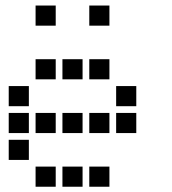

<svg xmlns="http://www.w3.org/2000/svg" viewBox="-20 -708 640 715"><path d="M113.5 -687.5Q112.5 -687.5 112.5 -687.5Q112.5 -687.5 112.5 -686.5V-613.5Q112.5 -612.5 112.5 -612.5Q112.5 -612.5 113.5 -612.5H186.5Q187.5 -612.5 187.5 -612.5Q187.5 -612.5 187.5 -613.5V-686.5Q187.5 -687.5 187.5 -687.5Q187.5 -687.5 186.5 -687.5ZM313.5 -687.5Q312.5 -687.5 312.5 -687.5Q312.5 -687.5 312.5 -686.5V-613.5Q312.5 -612.5 312.5 -612.5Q312.5 -612.5 313.5 -612.5H386.5Q387.5 -612.5 387.5 -612.5Q387.5 -612.5 387.5 -613.5V-686.5Q387.5 -687.5 387.5 -687.5Q387.5 -687.5 386.5 -687.5ZM113.5 -487.5Q112.5 -487.5 112.5 -487.5Q112.5 -487.5 112.5 -486.5V-413.5Q112.5 -412.5 112.5 -412.5Q112.5 -412.5 113.5 -412.5H186.5Q187.5 -412.5 187.5 -412.5Q187.5 -412.5 187.5 -413.5V-486.5Q187.5 -487.5 187.5 -487.5Q187.5 -487.5 186.5 -487.5ZM213.5 -487.5Q212.5 -487.5 212.5 -487.5Q212.5 -487.5 212.5 -486.5V-413.5Q212.5 -412.5 212.5 -412.5Q212.5 -412.5 213.5 -412.5H286.5Q287.5 -412.5 287.5 -412.5Q287.5 -412.5 287.5 -413.5V-486.5Q287.5 -487.5 287.5 -487.5Q287.5 -487.5 286.5 -487.5ZM313.5 -487.5Q312.5 -487.5 312.5 -487.5Q312.5 -487.5 312.5 -486.5V-413.5Q312.5 -412.5 312.5 -412.5Q312.5 -412.5 313.5 -412.5H386.5Q387.5 -412.5 387.5 -412.5Q387.5 -412.5 387.5 -413.5V-486.5Q387.5 -487.5 387.5 -487.5Q387.5 -487.5 386.5 -487.5ZM13.5 -387.5Q12.5 -387.5 12.5 -387.5Q12.5 -387.5 12.5 -386.5V-313.5Q12.5 -312.5 12.5 -312.5Q12.5 -312.5 13.5 -312.5H86.5Q87.5 -312.5 87.5 -312.5Q87.5 -312.5 87.5 -313.5V-386.5Q87.5 -387.5 87.5 -387.5Q87.5 -387.5 86.5 -387.5ZM413.5 -387.5Q412.5 -387.5 412.5 -387.5Q412.5 -387.5 412.5 -386.5V-313.5Q412.5 -312.5 412.5 -312.5Q412.5 -312.5 413.5 -312.5H486.5Q487.5 -312.5 487.5 -312.5Q487.5 -312.5 487.5 -313.5V-386.5Q487.5 -387.5 487.5 -387.5Q487.5 -387.5 486.5 -387.5ZM13.5 -287.5Q12.5 -287.5 12.5 -287.5Q12.5 -287.5 12.5 -286.5V-213.5Q12.5 -212.5 12.5 -212.5Q12.5 -212.5 13.5 -212.5H86.5Q87.5 -212.5 87.5 -212.5Q87.5 -212.5 87.5 -213.5V-286.5Q87.5 -287.5 87.5 -287.5Q87.5 -287.5 86.5 -287.5ZM113.5 -287.5Q112.5 -287.5 112.5 -287.5Q112.5 -287.5 112.5 -286.5V-213.5Q112.5 -212.5 112.5 -212.5Q112.5 -212.5 113.5 -212.5H186.5Q187.5 -212.5 187.5 -212.5Q187.5 -212.5 187.5 -213.5V-286.5Q187.5 -287.5 187.5 -287.5Q187.5 -287.5 186.5 -287.5ZM213.5 -287.5Q212.5 -287.5 212.5 -287.5Q212.5 -287.5 212.5 -286.5V-213.5Q212.5 -212.5 212.5 -212.5Q212.5 -212.5 213.5 -212.5H286.5Q287.5 -212.5 287.5 -212.5Q287.5 -212.5 287.5 -213.5V-286.5Q287.5 -287.5 287.5 -287.5Q287.5 -287.5 286.5 -287.5ZM313.5 -287.5Q312.5 -287.5 312.5 -287.5Q312.5 -287.5 312.5 -286.5V-213.5Q312.5 -212.5 312.5 -212.5Q312.5 -212.5 313.5 -212.5H386.5Q387.5 -212.5 387.5 -212.5Q387.5 -212.5 387.5 -213.5V-286.5Q387.5 -287.5 387.5 -287.5Q387.5 -287.5 386.5 -287.5ZM413.5 -287.5Q412.5 -287.5 412.5 -287.5Q412.5 -287.5 412.5 -286.5V-213.5Q412.5 -212.5 412.5 -212.5Q412.5 -212.5 413.5 -212.5H486.5Q487.5 -212.5 487.5 -212.5Q487.5 -212.5 487.5 -213.5V-286.5Q487.5 -287.5 487.5 -287.5Q487.5 -287.5 486.5 -287.5ZM13.5 -187.5Q12.5 -187.5 12.5 -187.5Q12.5 -187.5 12.5 -186.5V-113.5Q12.5 -112.5 12.5 -112.5Q12.5 -112.5 13.5 -112.5H86.5Q87.5 -112.5 87.5 -112.5Q87.5 -112.5 87.5 -113.5V-186.5Q87.5 -187.5 87.5 -187.5Q87.5 -187.5 86.5 -187.5ZM113.5 -87.5Q112.5 -87.5 112.5 -87.5Q112.5 -87.5 112.5 -86.5V-13.5Q112.5 -12.5 112.5 -12.5Q112.5 -12.5 113.5 -12.5H186.5Q187.5 -12.5 187.5 -12.5Q187.5 -12.5 187.5 -13.5V-86.5Q187.5 -87.5 187.5 -87.5Q187.5 -87.5 186.5 -87.5ZM213.5 -87.5Q212.5 -87.5 212.5 -87.5Q212.5 -87.5 212.5 -86.5V-13.5Q212.5 -12.5 212.5 -12.5Q212.5 -12.5 213.5 -12.5H286.5Q287.5 -12.5 287.5 -12.5Q287.5 -12.5 287.5 -13.5V-86.5Q287.5 -87.5 287.5 -87.5Q287.5 -87.5 286.5 -87.5ZM313.5 -87.5Q312.5 -87.5 312.5 -87.5Q312.5 -87.5 312.5 -86.5V-13.5Q312.5 -12.5 312.5 -12.5Q312.5 -12.5 313.5 -12.5H386.5Q387.5 -12.5 387.5 -12.5Q387.5 -12.5 387.5 -13.5V-86.5Q387.5 -87.5 387.5 -87.5Q387.5 -87.5 386.5 -87.5Z"/></svg>

Font: Doto Black
Style: Regular
Weight: 900
Monospace: yes
Version: Version 1.000